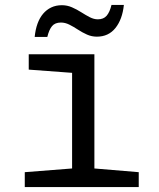

<svg xmlns="http://www.w3.org/2000/svg" viewBox="-20 -755 640 775"><path d="M80 0V-60L271 -75V-461L96 -474V-536H361V-75L540 -60V0ZM120 -606Q123 -636 131.5 -659.5Q140 -683 154 -699.5Q168 -716 187 -725Q206 -734 230 -734Q251 -734 270.5 -725.5Q290 -717 308 -705.5Q326 -694 342.5 -685.5Q359 -677 375 -677Q398 -677 410.5 -691.5Q423 -706 430 -735H480Q474 -677 446 -642Q418 -607 371 -607Q350 -607 331 -615.5Q312 -624 294.5 -635.5Q277 -647 260 -655.5Q243 -664 226 -664Q202 -664 190 -649.5Q178 -635 171 -606Z"/></svg>

Font: Noto Sans Mono
Style: Regular
Weight: 400
Designer: Monotype Design Team
Foundry: Monotype Imaging Inc.
Version: Version 2.014